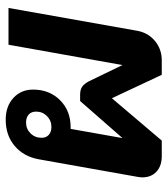

<svg xmlns="http://www.w3.org/2000/svg" viewBox="24 -624 600 689"><g transform="rotate(-90 324.5 -280.0)"><path d="M640 -550 558 -88Q551 -49 521.5 -24.5Q492 0 452 0H400L316 -179L164 0H108Q73 0 52.5 -19Q32 -38 32 -70Q32 -76 34 -88L97 -442Q107 -496 145 -528Q183 -560 239 -560Q287 -560 317 -532.5Q347 -505 347 -462Q347 -403 309 -365Q271 -327 212 -327H206L173 -141L306 -293H329Q347 -293 357.5 -285.5Q368 -278 377 -261L435 -141L508 -550ZM174 -431Q174 -415 184.5 -405.5Q195 -396 213 -396Q236 -396 252 -412Q268 -428 268 -451Q268 -468 257.5 -477.5Q247 -487 229 -487Q206 -487 190 -471Q174 -455 174 -431Z"/></g></svg>

Font: Bai Jamjuree
Style: Bold Italic
Weight: 700
Italic angle: -10°
Designer: Katatrad Aksorn Co.,Ltd.
Foundry: Cadson Demak Co.,Ltd.
Version: Version 1.000; ttfautohint (v1.6)